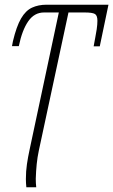

<svg xmlns="http://www.w3.org/2000/svg" viewBox="-20 -556 481 816"><path d="M92 240Q91 231 90.5 222Q90 213 90 205Q90 172 94.5 141.5Q99 111 106 79L230 -503H167Q126 -503 100 -465.5Q74 -428 60 -360H31L35 -381Q50 -444 69.5 -477.5Q89 -511 116 -523.5Q143 -536 178 -536H441L404 -359H378L385 -397Q388 -411 391 -431.5Q394 -452 394 -468Q394 -490 383.5 -496.5Q373 -503 340 -503H271L145 84Q139 112 136 141.5Q133 171 132 204Q132 223 134 240Z"/></svg>

Font: Noto Serif SemiCondensed ExtraLight
Style: Italic
Weight: 200
Width: 4
Italic angle: -12°
Designer: Monotype Design Team
Foundry: Monotype Imaging Inc.
Version: Version 2.013